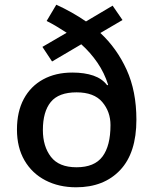

<svg xmlns="http://www.w3.org/2000/svg" viewBox="-20 -785 650 815"><path d="M219 -765Q252 -750 284 -732Q316 -714 345 -694L458 -761L500 -700L406 -645Q476 -580 517.5 -489Q559 -398 559 -277Q559 -136 490 -63Q421 10 303 10Q230 10 173 -19.5Q116 -49 84 -104Q52 -159 52 -235Q52 -311 81 -365Q110 -419 163 -448Q216 -477 287 -477Q339 -477 376.5 -464Q414 -451 435 -423L439 -425Q423 -476 393.5 -519Q364 -562 325 -597L201 -524L160 -586L263 -646Q243 -659 221.5 -672Q200 -685 178 -696ZM305 -393Q229 -393 195.5 -352Q162 -311 162 -233Q162 -164 196 -119.5Q230 -75 305 -75Q381 -75 415 -120.5Q449 -166 449 -254Q449 -311 414 -352Q379 -393 305 -393Z"/></svg>

Font: Noto Sans Javanese Medium
Style: Regular
Weight: 500
Version: Version 2.004